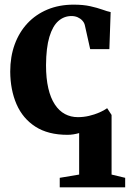

<svg xmlns="http://www.w3.org/2000/svg" viewBox="-20 -569 558 826"><path d="M237 237V196L320.5 182V3.5Q308.5 7 295.8 9Q283 11 270 11Q187 11 132.5 -24Q78 -59 51.2 -120.5Q24.5 -182 24 -261Q24 -325 43.2 -377.8Q62.5 -430.5 98.2 -468.8Q134 -507 184.2 -528Q234.5 -549 296.5 -549Q338.5 -549 368.5 -542.2Q398.5 -535.5 420 -527.8Q441.5 -520 456 -517L450.5 -357.5H368L345 -460.5Q342.5 -471.5 334.2 -480.5Q326 -489.5 314 -494.8Q302 -500 287.5 -500Q255.5 -500 231 -478.5Q206.5 -457 192.5 -410.5Q178.5 -364 178 -288.5Q178 -231.5 187.8 -189.5Q197.5 -147.5 215.8 -119.8Q234 -92 259.2 -78.5Q284.5 -65 315 -65Q339.5 -65 363 -70.5Q386.5 -76 406.8 -84.8Q427 -93.5 441 -103.5L460 -74.5V182L518.5 196V237Z"/></svg>

Font: Merriweather 72pt
Style: Bold
Weight: 700
Version: Version 2.100